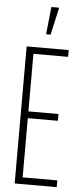

<svg xmlns="http://www.w3.org/2000/svg" viewBox="-60 -927 406 960"><g transform="rotate(5 143.0 -447.5)"><path d="M52 0V-688H263V-654H89V-365H240V-331H89V-34H263V0ZM144 -757V-762L158 -895H196V-890L166 -757Z"/></g></svg>

Font: Saira UltraCondensed Thin
Style: Regular
Weight: 250
Width: 1
Designer: Hector Gatti with collaboration of the Omnibus-Type team
Foundry: Omnibus-Type
Version: Version 1.101